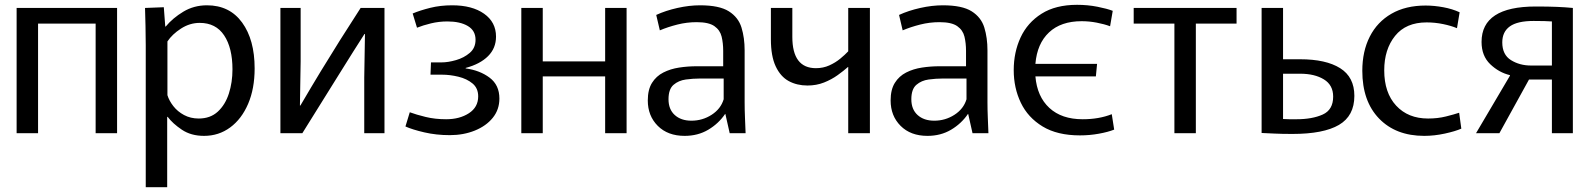

<svg xmlns="http://www.w3.org/2000/svg" viewBox="-20 -553 6617 797"><path d="M49 0V-520H466V0H377V-455H138V0Z M585 -365Q585 -406 584 -445.5Q583 -485 582 -520L660 -523L666 -443H668Q697 -478 741 -504.5Q785 -531 839 -531Q933 -531 985 -459.5Q1037 -388 1037 -269Q1037 -185 1010 -122Q983 -59 935.5 -24Q888 11 827 11Q773 11 735 -14.5Q697 -40 676 -68H674V224H585ZM805 -61Q853 -61 884 -89.5Q915 -118 930 -164.5Q945 -211 945 -265Q945 -354 910.5 -406Q876 -458 809 -458Q768 -458 731.5 -434.5Q695 -411 675 -381V-158Q682 -135 699.5 -112.5Q717 -90 744 -75.5Q771 -61 805 -61Z M1144 0V-520H1228V-299L1225 -115H1227Q1272 -192 1311.5 -257Q1351 -322 1391 -385.5Q1431 -449 1477 -520H1576V0H1492V-231L1495 -412H1493Q1453 -350 1385.5 -241.5Q1318 -133 1235 0Z M1847 8Q1791 8 1741.5 -3.5Q1692 -15 1663 -28L1681 -87Q1708 -77 1747 -67.5Q1786 -58 1832 -58Q1888 -58 1926.5 -83Q1965 -108 1965 -153Q1965 -187 1941.5 -206.5Q1918 -226 1883 -234.5Q1848 -243 1815 -243H1767L1769 -294H1813Q1840 -294 1873 -303.5Q1906 -313 1930 -333.5Q1954 -354 1954 -388Q1954 -426 1922 -445Q1890 -464 1837 -464Q1802 -464 1769 -456Q1736 -448 1711 -438L1693 -497Q1724 -510 1766 -520.5Q1808 -531 1857 -531Q1940 -531 1989.5 -496Q2039 -461 2039 -401Q2039 -353 2006 -320Q1973 -287 1913 -271V-269Q1972 -261 2012.5 -230.5Q2053 -200 2053 -144Q2053 -98 2025.5 -64Q1998 -30 1951 -11Q1904 8 1847 8Z M2144 -520H2233V-298H2492V-520H2581V0H2492V-236H2233V0H2144Z M2822 11Q2752 11 2710.5 -30.5Q2669 -72 2669 -136Q2669 -181 2686.5 -209Q2704 -237 2733.5 -252Q2763 -267 2799 -272.5Q2835 -278 2872 -278H2982V-342Q2982 -374 2975.5 -401Q2969 -428 2945.5 -444.5Q2922 -461 2872 -461Q2831 -461 2791.5 -451Q2752 -441 2719 -427L2704 -491Q2743 -509 2792 -520Q2841 -531 2886 -531Q2966 -531 3005.5 -506Q3045 -481 3058 -438.5Q3071 -396 3071 -344V-128Q3071 -98 3072.5 -63Q3074 -28 3075 0H3009L2991 -80H2990Q2963 -40 2920 -14.5Q2877 11 2822 11ZM2850 -52Q2896 -52 2934 -76.5Q2972 -101 2984 -141V-227H2884Q2857 -227 2827 -223Q2797 -219 2776 -201Q2755 -183 2755 -141Q2755 -99 2781 -75.5Q2807 -52 2850 -52Z M3501 0V-275H3500Q3482 -259 3457 -241Q3432 -223 3400.5 -210.5Q3369 -198 3332 -198Q3288 -198 3254 -216.5Q3220 -235 3200 -277.5Q3180 -320 3180 -390V-520H3269V-400Q3269 -270 3367 -270Q3397 -270 3422.5 -281.5Q3448 -293 3468 -309.5Q3488 -326 3501 -340V-520H3591V0Z M3830 11Q3760 11 3718.5 -30.5Q3677 -72 3677 -136Q3677 -181 3694.5 -209Q3712 -237 3741.5 -252Q3771 -267 3807 -272.5Q3843 -278 3880 -278H3990V-342Q3990 -374 3983.5 -401Q3977 -428 3953.5 -444.5Q3930 -461 3880 -461Q3839 -461 3799.5 -451Q3760 -441 3727 -427L3712 -491Q3751 -509 3800 -520Q3849 -531 3894 -531Q3974 -531 4013.5 -506Q4053 -481 4066 -438.5Q4079 -396 4079 -344V-128Q4079 -98 4080.5 -63Q4082 -28 4083 0H4017L3999 -80H3998Q3971 -40 3928 -14.5Q3885 11 3830 11ZM3858 -52Q3904 -52 3942 -76.5Q3980 -101 3992 -141V-227H3892Q3865 -227 3835 -223Q3805 -219 3784 -201Q3763 -183 3763 -141Q3763 -99 3789 -75.5Q3815 -52 3858 -52Z M4463 9Q4369 9 4308 -28Q4247 -65 4217.5 -126.5Q4188 -188 4188 -262Q4188 -336 4216.5 -397.5Q4245 -459 4303.5 -496Q4362 -533 4451 -533Q4495 -533 4535.5 -525Q4576 -517 4599 -508L4588 -444Q4564 -453 4532.5 -459Q4501 -465 4470 -465Q4384 -465 4334.5 -418.5Q4285 -372 4278 -288H4534L4529 -236H4278Q4285 -152 4336 -105Q4387 -58 4474 -58Q4542 -58 4595 -79L4605 -15Q4580 -5 4541.5 2Q4503 9 4463 9Z M4855 0V-455H4686V-520H5113V-455H4944V0Z M5345 3Q5301 3 5271 1.5Q5241 0 5217 -1V-520H5306V-307H5377Q5484 -307 5543 -270Q5602 -233 5602 -155Q5602 -72 5538 -34.5Q5474 3 5345 3ZM5362 -58Q5427 -58 5470.5 -77.5Q5514 -97 5514 -152Q5514 -200 5475.5 -223.5Q5437 -247 5377 -247H5306V-59Q5319 -58 5332.5 -58Q5346 -58 5362 -58Z M5892 11Q5774 11 5704.5 -61Q5635 -133 5635 -259Q5635 -340 5666 -401Q5697 -462 5756 -496Q5815 -530 5898 -530Q5933 -530 5971 -523Q6009 -516 6039 -502L6028 -436Q6004 -446 5970.5 -453Q5937 -460 5902 -460Q5816 -460 5771 -404Q5726 -348 5726 -261Q5726 -168 5775.5 -114.5Q5825 -61 5908 -61Q5948 -61 5982 -69.5Q6016 -78 6037 -85L6046 -19Q6021 -8 5977.5 1.5Q5934 11 5892 11Z M6107 0 6248 -239V-241Q6202 -252 6166 -286.5Q6130 -321 6130 -379Q6130 -526 6355 -526Q6407 -526 6442.5 -524.5Q6478 -523 6509 -520V0H6422V-223H6327L6204 0ZM6335 -281H6422V-464Q6408 -465 6390.5 -465.5Q6373 -466 6346 -466Q6279 -466 6247.5 -443.5Q6216 -421 6216 -377Q6216 -326 6252 -303.5Q6288 -281 6335 -281Z"/></svg>

Font: Murecho
Style: Regular
Weight: 400
Designer: Neil Summerour
Foundry: Positype
Version: Version 1.010; ttfautohint (v1.8.3)